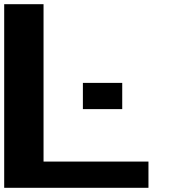

<svg xmlns="http://www.w3.org/2000/svg" viewBox="-20 -895 852 915"><path d="M0 0H687.5V-125H187.5V-875H0ZM375 -375H562.5V-500H375Z"/></svg>

Font: Faithful 32x
Style: Semibold
Weight: 400
Foundry: Faithful Resource Pack
Version: Version 1.0; January 27, 2023